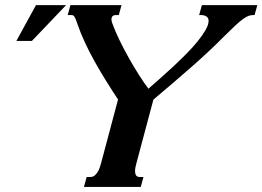

<svg xmlns="http://www.w3.org/2000/svg" viewBox="-20 -736 1033 756"><path d="M530.3 -39.1H544.9L534.2 0H310.5L321.3 -39.1H335.9Q344.7 -39.1 351.3 -43.9Q357.9 -48.8 363 -56.4Q368.2 -64 371.6 -73.2Q375 -82.5 377.4 -91.3L444.8 -344.2Q420.9 -380.4 397.5 -418Q374 -455.6 352.8 -493.7Q331.5 -531.7 314 -569.6Q296.4 -607.4 284.2 -643.6Q277.3 -664.6 272.9 -670.7Q268.6 -676.8 261.7 -676.8H246.6L257.3 -715.8H458.5L447.8 -676.8H435.1Q428.2 -676.8 423.6 -672.6Q418.9 -668.5 418.9 -659.7Q418.9 -652.3 422.4 -643.6Q433.6 -612.8 450.9 -577.1Q468.3 -541.5 487.8 -506.8Q507.3 -472.2 527.3 -440.7Q547.4 -409.2 564.5 -386.7Q585.4 -405.3 611.3 -428Q637.2 -450.7 663.6 -475.3Q689.9 -500 714.8 -525.1Q739.7 -550.3 758.8 -574Q777.8 -597.7 789.6 -618.2Q801.3 -638.7 801.3 -653.8Q801.3 -665.5 793 -671.1Q784.7 -676.8 770 -676.8H764.2L774.9 -715.8H993.2L982.4 -676.8H977.1Q968.8 -676.8 959.7 -673.8Q950.7 -670.9 938 -661.9Q925.3 -652.8 907.2 -636.2Q889.2 -619.6 862.3 -592.8Q809.1 -538.6 739.5 -477.3Q669.9 -416 584 -343.8L516.6 -91.3Q514.6 -84 513.2 -76.7Q511.7 -69.3 511.7 -62.5Q511.7 -52.7 515.6 -45.9Q519.5 -39.1 530.3 -39.1ZM121.6 -715.8H240.2L105.5 -574.7H44.4Z"/></svg>

Font: Arian AMU Serif
Style: Bold Italic
Weight: 700
Italic angle: -15°
Designer: Ruben Hakobyan (Tarumian)
Foundry: Ruben Hakobyan (Tarumian)
Version: Version 1.002